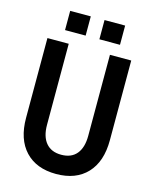

<svg xmlns="http://www.w3.org/2000/svg" viewBox="-132 -978 863 1080"><g transform="rotate(15 300.0 -437.5)"><path d="M300 16Q185 16 120.5 -52.5Q56 -121 56 -246V-710H180V-238Q180 -170 211 -133Q242 -96 300 -96Q359 -96 389.5 -133Q420 -170 420 -238V-710H544V-246Q544 -121 479.5 -52.5Q415 16 300 16ZM140 -779V-891H260V-779ZM340 -779V-891H460V-779Z"/></g></svg>

Font: Geist Mono SemiBold
Style: Regular
Weight: 600
Monospace: yes
Designer: Basement.studio, Andrés Briganti, Mateo Zaragoza
Foundry: Basement.studio, Vercel, Andrés Briganti, Guido Ferreyra, Mateo Zaragoza
Version: Version 1.500; ttfautohint (v1.8.4.7-5d5b)